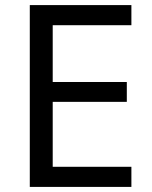

<svg xmlns="http://www.w3.org/2000/svg" viewBox="-20 -734 596 754"><path d="M496 0H97V-714H496V-635H187V-412H478V-334H187V-79H496Z"/></svg>

Font: Noto Sans Rejang
Style: Regular
Weight: 400
Designer: Monotype Design Team
Foundry: Monotype Imaging Inc.
Version: Version 2.001; ttfautohint (v1.8.4.7-5d5b)